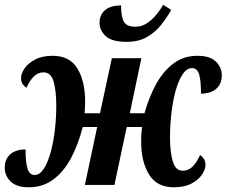

<svg xmlns="http://www.w3.org/2000/svg" viewBox="-37 -782 958 812"><path d="M85 10Q33 10 8 -14.5Q-17 -39 -17 -72Q-17 -109 6.5 -129.5Q30 -150 71 -150Q71 -95 79.5 -68.5Q88 -42 109 -42Q131 -42 148 -68Q165 -94 177 -137Q189 -180 195 -232Q201 -284 201 -335Q201 -396 190 -436Q179 -476 147 -476Q124 -476 106.5 -459Q89 -442 75 -411Q66 -416 59 -426Q52 -436 52 -452Q52 -470 66.5 -492Q81 -514 111 -530Q141 -546 186 -546Q258 -546 290.5 -492Q323 -438 323 -354Q323 -343 322.5 -331.5Q322 -320 321 -303H386L436 -536H561L512 -303H574Q594 -374 624.5 -428.5Q655 -483 698 -514.5Q741 -546 798 -546Q851 -546 876 -521.5Q901 -497 901 -464Q901 -427 877.5 -406.5Q854 -386 813 -386Q813 -442 805 -468Q797 -494 775 -494Q753 -494 735.5 -468Q718 -442 706 -399Q694 -356 688 -304Q682 -252 682 -201Q682 -140 693.5 -100Q705 -60 736 -60Q760 -60 777.5 -77.5Q795 -95 809 -126Q818 -121 825 -110.5Q832 -100 832 -84Q832 -66 817.5 -44Q803 -22 773.5 -6Q744 10 698 10Q626 10 593 -44.5Q560 -99 560 -182Q560 -196 560.5 -209Q561 -222 564 -245H499L447 0H322L374 -245H313Q294 -171 263.5 -113.5Q233 -56 188.5 -23Q144 10 85 10ZM499 -605Q436 -605 410 -629.5Q384 -654 384 -685Q384 -720 407.5 -739.5Q431 -759 475 -759Q475 -711 487 -690Q499 -669 536 -669Q563 -669 585.5 -684.5Q608 -700 625.5 -721.5Q643 -743 653 -762L687 -740Q670 -709 645 -677.5Q620 -646 584.5 -625.5Q549 -605 499 -605Z"/></svg>

Font: Noto Serif ExtraCondensed
Style: Bold Italic
Weight: 700
Width: 2
Italic angle: -12°
Designer: Monotype Design Team
Foundry: Monotype Imaging Inc.
Version: Version 2.013; ttfautohint (v1.8.4.7-5d5b)